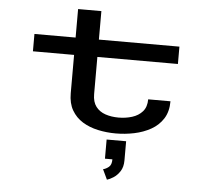

<svg xmlns="http://www.w3.org/2000/svg" viewBox="-60 -726 1220 1064"><g transform="rotate(5 550.0 -194.0)"><path d="M331.5 -190.5V-403.5H102.5V-500H331.5V-658.5H461V-500H909V-403.5H461V-197Q461 -153 480.8 -127.2Q500.5 -101.5 533.5 -90.2Q566.5 -79 607 -79Q646.5 -79 682 -90Q717.5 -101 739.8 -126.2Q762 -151.5 762 -194H886Q886 -136.5 861 -97.2Q836 -58 794 -34.5Q752 -11 701.2 -0.5Q650.5 10 599 10Q547.5 10 499.5 -0.5Q451.5 -11 413.8 -34.2Q376 -57.5 353.8 -95.8Q331.5 -134 331.5 -190.5ZM552 154.5V48H660.5V154.5Q660.5 191.5 644.8 215.5Q629 239.5 608.5 252.5Q588 265.5 573 269.5L546.5 213.5Q562.5 210 578 197.5Q593.5 185 593.5 154.5Z"/></g></svg>

Font: Trispace Expanded Medium
Style: Regular
Weight: 500
Width: 7
Designer: Tyler Finck
Foundry: Etcetera Type Company
Version: Version 1.210; ttfautohint (v1.8.3)